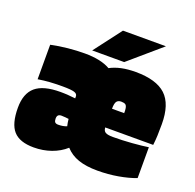

<svg xmlns="http://www.w3.org/2000/svg" viewBox="-121 -798 951 936"><g transform="rotate(20 354.0 -330.0)"><path d="M147 12Q74 12 41.5 -24.5Q9 -61 9 -144Q9 -218 49.5 -252.5Q90 -287 178 -287Q199 -287 219 -285.5Q239 -284 256 -282V-292Q256 -306 239 -311Q222 -316 179 -316Q141 -316 112 -314Q83 -312 52 -307V-486Q94 -495 139 -499.5Q184 -504 226 -504Q268 -504 301 -497Q334 -490 358 -476Q384 -490 416.5 -497Q449 -504 490 -504Q597 -504 646.5 -458Q696 -412 696 -308Q696 -272 695 -248.5Q694 -225 691 -199H442Q443 -181 454.5 -174.5Q466 -168 493 -168Q541 -168 592 -172Q643 -176 675 -181V-21Q636 -6 584.5 3Q533 12 478 12Q419 12 378.5 -2Q338 -16 311 -46Q280 -18 237.5 -3Q195 12 147 12ZM504 -319Q502 -334 495 -339Q488 -344 473 -344Q457 -344 449.5 -334Q442 -324 442 -296H505Q505 -303 505 -308Q505 -313 504 -319ZM222 -180Q211 -180 205.5 -174.5Q200 -169 200 -157Q200 -144 205 -138.5Q210 -133 222 -133Q234 -133 245.5 -135Q257 -137 266 -141Q264 -149 262.5 -158Q261 -167 260 -177Q252 -178 242.5 -179Q233 -180 222 -180ZM362 -672H585L420 -530H254Z"/></g></svg>

Font: Blinker Black
Style: Regular
Weight: 900
Designer: Juergen Huber
Foundry: supertype
Version: Version 1.017;hotconv 1.0.117;makeotfexe 2.5.65602